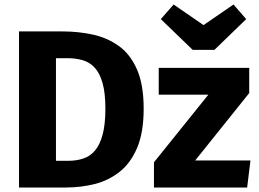

<svg xmlns="http://www.w3.org/2000/svg" viewBox="-20 -833 1150 853"><path d="M64.5 -693.4H257.7Q327.4 -693.4 391.7 -679.5Q456 -665.7 507.4 -629.1Q558.8 -592.5 588.5 -524.7Q618.3 -456.9 618.3 -349.9Q618.3 -245.5 589.6 -177.2Q560.9 -108.9 512 -70.1Q463 -31.2 401.3 -15.6Q339.7 0 273.1 0H64.5ZM281.2 -574.4H228.6V-118.6H283.2Q320.5 -118.6 350.9 -129Q381.3 -139.3 402.8 -165.1Q424.2 -190.9 436.2 -236Q448.2 -281.1 448.2 -349.9Q448.2 -419.4 435.7 -463.7Q423.2 -508 400.9 -532.2Q378.5 -556.4 347.9 -565.4Q317.2 -574.4 281.2 -574.4ZM685.2 -531.4H1087.2V-419.6L847.1 -120H1092.7L1078 0H664V-112L905.6 -412.3H685.2ZM884.2 -721.5 1017.4 -813 1073.8 -748.1 932.6 -611.4H836.1L694.5 -748.1L751.3 -813Z"/></svg>

Font: Fira Sans Variable
Style: Regular
Weight: 400
Designer: Carrois Corporate & Edenspiekermann AG
Foundry: Carrois Corporate GbR & Edenspiekermann AG
Version: Version 4.202